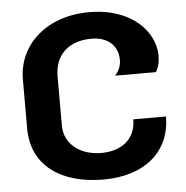

<svg xmlns="http://www.w3.org/2000/svg" viewBox="-50 -716 758 781"><g transform="rotate(-5 329.0 -325.5)"><path d="M341.7 -666.7C169.2 -666.7 50 -560 50 -416.7V-216.7C50 -65 169.2 16.7 341.7 16.7C510 16.7 616.7 -73.3 616.7 -216.7H483.3C483.3 -137.5 426.7 -91.7 341.7 -91.7C260.8 -91.7 191.7 -137.5 191.7 -216.7V-416.7C191.7 -512.5 256.7 -558.3 341.7 -558.3C414.2 -558.3 450 -515.8 450 -462.5C450 -440.8 442.5 -419.2 425 -400H591.7C604.2 -420.8 608.3 -443.3 608.3 -466.7C608.3 -558.3 520.8 -666.7 341.7 -666.7Z"/></g></svg>

Font: BoonHome
Style: Bold
Weight: 700
Designer: Sungsit Sawaiwan
Foundry: Sungsit Sawaiwan
Version: Version 0.2